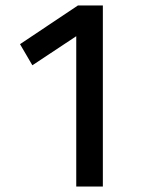

<svg xmlns="http://www.w3.org/2000/svg" viewBox="-20 -680 570 700"><path d="M53 -519 264 -660H355V0H258V-548L98 -442Z"/></svg>

Font: TypoPRO Titillium Text
Style: 600 wt
Weight: 600
Designer: Accademia di Belle Arti di Urbino and others
Foundry: Accademia di Belle Arti di Urbino and others.
Version: Version 25.000